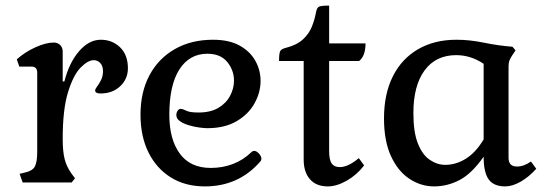

<svg xmlns="http://www.w3.org/2000/svg" viewBox="-20 -652 1951 686"><path d="M61 0 50 -31 71 -36Q97 -42 105 -58Q113 -74 113 -111V-392Q113 -414 93 -414H49L40 -440Q69 -466 106.5 -483Q144 -500 172 -500Q186 -500 195 -491Q204 -482 204 -468V-361H210Q227 -428 262.5 -469Q298 -510 340 -510Q381 -510 409 -483Q437 -456 437 -408Q437 -370 409.5 -344Q382 -318 339 -318Q320 -318 320 -329Q320 -334 327 -343Q334 -352 341 -366Q348 -380 348 -398Q348 -416 338.5 -426.5Q329 -437 315 -437Q294 -437 268 -410.5Q242 -384 223 -322.5Q204 -261 204 -156Q204 -111 211 -83.5Q218 -56 236 -31L248 -15L236 0Z M712 14Q642 14 590.5 -18Q539 -50 510.5 -107.5Q482 -165 482 -242Q482 -323 514 -383Q546 -443 604.5 -476.5Q663 -510 741 -510Q799 -510 836.5 -489Q874 -468 892.5 -434.5Q911 -401 911 -363Q911 -322 889.5 -283Q868 -244 825.5 -219Q783 -194 720 -194Q710 -194 691.5 -196.5Q673 -199 654.5 -204.5Q636 -210 623 -219Q610 -228 610 -241Q610 -249 614.5 -256Q619 -263 625 -263Q633 -263 645.5 -256.5Q658 -250 689 -250Q732 -250 760 -266.5Q788 -283 802 -309.5Q816 -336 816 -364Q816 -401 792 -430.5Q768 -460 721 -460Q657 -460 621 -404Q585 -348 585 -242Q585 -154 622.5 -103Q660 -52 733 -52Q775 -52 812 -66Q849 -80 879 -109Q883 -113 888 -113Q896 -113 905 -103.5Q914 -94 914 -84Q914 -79 910 -75Q833 14 712 14Z M1151 14Q1110 14 1087.5 -11.5Q1065 -37 1065 -82V-434H977Q977 -461 981 -469Q985 -477 1001 -481Q1040 -491 1061.5 -510.5Q1083 -530 1093.5 -555Q1104 -580 1109 -608Q1112 -624 1119.5 -628Q1127 -632 1156 -632V-497H1286Q1286 -452 1263 -434H1156V-112Q1156 -81 1165 -68Q1174 -55 1194 -55Q1224 -55 1262 -87L1281 -61Q1255 -27 1219 -6.5Q1183 14 1151 14Z M1531 14Q1484 14 1443 -13Q1402 -40 1377 -94Q1352 -148 1352 -229Q1352 -316 1383.5 -379Q1415 -442 1473.5 -476Q1532 -510 1611 -510Q1658 -510 1709 -499.5Q1760 -489 1811 -485L1822 -472L1810 -454Q1804 -445 1800.5 -436.5Q1797 -428 1797 -415V-88Q1797 -57 1827 -57Q1852 -57 1877 -75L1896 -49Q1870 -20 1840.5 -3Q1811 14 1785 14Q1744 14 1726 -11Q1708 -36 1708 -92Q1665 -31 1621.5 -8.5Q1578 14 1531 14ZM1571 -63Q1609 -63 1644.5 -85Q1680 -107 1708 -154V-424Q1662 -455 1610 -455Q1537 -455 1497 -400.5Q1457 -346 1457 -248Q1457 -180 1473 -139.5Q1489 -99 1515.5 -81Q1542 -63 1571 -63Z"/></svg>

Font: Gabriela
Style: Regular
Weight: 400
Designer: Eduardo Rodriguez Tunni
Foundry: Eduardo Rodriguez Tunni
Version: Version 2.001;gftools[0.9.26]